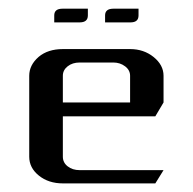

<svg xmlns="http://www.w3.org/2000/svg" viewBox="-20 -426 448 446"><path d="M47.9 -62V-250Q47.9 -274.9 69.8 -293.9Q91.3 -312 126 -312H282.2Q314 -312 336.9 -293.5Q359.9 -274.9 359.9 -250V-188L340.8 -155.8H126V-62Q126 -48.3 137.2 -39.6Q148.4 -30.8 165 -30.8H359.9L340.8 0H126Q92.8 0 70.3 -18.1Q47.9 -36.1 47.9 -62ZM126 -188H282.2V-250Q282.2 -263.2 270.5 -272Q258.8 -280.8 243.2 -280.8H165Q148.4 -280.8 137.2 -272Q126 -263.2 126 -250ZM106 -374V-390.1Q106 -405.8 125 -405.8H184.1V-390.1Q184.1 -374 165 -374ZM224.1 -374V-390.1Q224.1 -405.8 243.2 -405.8H301.8V-390.1Q301.8 -374 283.2 -374Z"/></svg>

Font: Hhenum
Style: Regular
Weight: 400
Designer: T. Christopher White
Version: Version 1.0